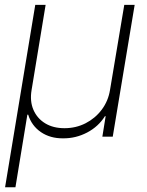

<svg xmlns="http://www.w3.org/2000/svg" viewBox="-20 -566 607 795"><path d="M1 209.5 126 -545.9H168.9L110.8 -193.4Q103 -147 118.4 -111.3Q133.8 -75.7 167 -55.4Q200.2 -35.2 247.1 -35.2Q294.4 -35.2 334.5 -55.7Q374.5 -76.2 401.4 -112.1Q428.2 -147.9 435.5 -193.4L494.6 -545.9H537.6L446.8 0H403.8L417.5 -85H414.6Q387.7 -42 340.8 -17.3Q293.9 7.3 241.2 6.8Q188 7.3 149.4 -19Q110.8 -45.4 96.7 -91.3H93.3L43.9 209.5Z"/></svg>

Font: Inter Tight ExtraLight
Style: Italic
Weight: 250
Italic angle: -9.39999°
Designer: Rasmus Andersson
Foundry: rsms
Version: Version 3.004